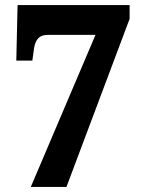

<svg xmlns="http://www.w3.org/2000/svg" viewBox="-20 -734 568 754"><path d="M101 0 355 -597H168Q143 -597 130.5 -584Q118 -571 114 -546L107 -496H44L49 -714H489V-660L241 0Z"/></svg>

Font: Noto Serif Myanmar SemiCondensed ExtraBold
Style: Regular
Weight: 800
Width: 4
Designer: Ben Mitchell and the Monotype Design Team
Foundry: Monotype Imaging Inc.
Version: Version 2.106; ttfautohint (v1.8.4.7-5d5b)